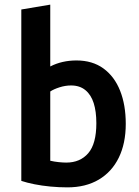

<svg xmlns="http://www.w3.org/2000/svg" viewBox="-20 -797 600 829"><path d="M271 12Q235 12 198 8.5Q161 5 128.5 -1.5Q96 -8 72 -16V-756L197 -777V-510Q222 -523 250.5 -529.5Q279 -536 310 -536Q379 -536 426.5 -501.5Q474 -467 498.5 -405.5Q523 -344 523 -262Q523 -178 493 -116.5Q463 -55 406.5 -21.5Q350 12 271 12ZM266 -95Q326 -95 361 -135.5Q396 -176 396 -265Q396 -316 384.5 -352Q373 -388 348.5 -408Q324 -428 287 -428Q262 -428 237 -420Q212 -412 197 -402V-103Q214 -99 233 -97Q252 -95 266 -95Z"/></svg>

Font: Ubuntu Sans Mono SemiBold
Style: Regular
Weight: 600
Monospace: yes
Designer: Dalton Maag Ltd
Foundry: Dalton Maag Ltd
Version: Version 1.006